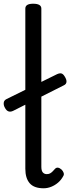

<svg xmlns="http://www.w3.org/2000/svg" viewBox="-41 -994 377 1031"><path d="M193 17Q142 17 118.5 -10Q95 -37 95 -88V-948Q95 -961 105.5 -967.5Q116 -974 137 -974Q159 -974 170 -967.5Q181 -961 181 -948V-99Q181 -77 189 -68Q197 -59 210 -59Q220 -59 227 -62.5Q234 -66 241 -73Q248 -80 255 -88Q262 -95 271 -93.5Q280 -92 290 -83Q297 -76 300.5 -66.5Q304 -57 299 -49Q288 -28 271 -13.5Q254 1 234 9Q214 17 193 17ZM30 -399Q16 -392 4.5 -396Q-7 -400 -15 -416Q-22 -428 -21 -441.5Q-20 -455 -6 -462L266 -596Q280 -602 289 -599.5Q298 -597 306 -584Q317 -567 316 -554.5Q315 -542 302 -536Z"/></svg>

Font: Playwrite IT Trad
Style: Regular
Weight: 400
Designer: Veronika Burian, José Scaglione
Foundry: TypeTogether
Version: Version 1.002